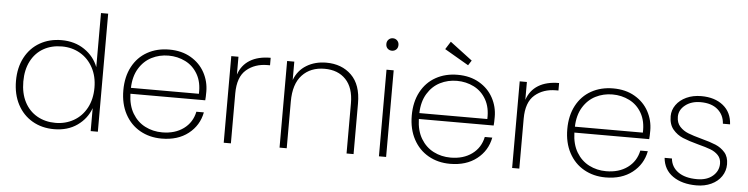

<svg xmlns="http://www.w3.org/2000/svg" viewBox="-46 -972 4670 1199"><g transform="rotate(5 2289.0 -372.0)"><path d="M54 -272Q54 -356 87.5 -419Q121 -482 180.5 -516Q240 -550 316 -550Q399 -550 460 -508.5Q521 -467 546 -401V-740H591V0H546V-144Q522 -77 462 -34.5Q402 8 316 8Q240 8 180.5 -26.5Q121 -61 87.5 -124.5Q54 -188 54 -272ZM546 -272Q546 -343 516.5 -397.5Q487 -452 436 -481.5Q385 -511 322 -511Q256 -511 206 -482.5Q156 -454 128 -400Q100 -346 100 -272Q100 -198 128 -144Q156 -90 206.5 -61Q257 -32 322 -32Q385 -32 436.5 -61.5Q488 -91 517 -145.5Q546 -200 546 -272Z M1244 -308Q1244 -272 1242 -254H773Q775 -181 805 -131Q835 -81 884 -56Q933 -31 991 -31Q1071 -31 1125 -70.5Q1179 -110 1193 -178H1240Q1224 -95 1158 -43.5Q1092 8 991 8Q915 8 855 -26Q795 -60 761 -123.5Q727 -187 727 -272Q727 -357 760.5 -420Q794 -483 854 -516.5Q914 -550 991 -550Q1069 -550 1126.5 -516.5Q1184 -483 1214 -427.5Q1244 -372 1244 -308ZM1199 -291Q1202 -363 1173.5 -413Q1145 -463 1096 -487.5Q1047 -512 990 -512Q933 -512 884.5 -487.5Q836 -463 805.5 -413Q775 -363 773 -291Z M1425 -431Q1445 -491 1496 -522.5Q1547 -554 1626 -554V-507H1611Q1531 -507 1478 -461.5Q1425 -416 1425 -313V0H1380V-543H1425Z M1975 -554Q2072 -554 2133 -494.5Q2194 -435 2194 -318V0H2150V-315Q2150 -412 2101 -463.5Q2052 -515 1968 -515Q1880 -515 1827.5 -459Q1775 -403 1775 -293V0H1730V-543H1775V-428Q1798 -489 1851.5 -521.5Q1905 -554 1975 -554Z M2376 -664Q2360 -664 2349 -674.5Q2338 -685 2338 -703Q2338 -720 2349 -731Q2360 -742 2376 -742Q2392 -742 2403 -731Q2414 -720 2414 -703Q2414 -685 2403 -674.5Q2392 -664 2376 -664ZM2398 -543V0H2353V-543Z M3052 -308Q3052 -272 3050 -254H2581Q2583 -181 2613 -131Q2643 -81 2692 -56Q2741 -31 2799 -31Q2879 -31 2933 -70.5Q2987 -110 3001 -178H3048Q3032 -95 2966 -43.5Q2900 8 2799 8Q2723 8 2663 -26Q2603 -60 2569 -123.5Q2535 -187 2535 -272Q2535 -357 2568.5 -420Q2602 -483 2662 -516.5Q2722 -550 2799 -550Q2877 -550 2934.5 -516.5Q2992 -483 3022 -427.5Q3052 -372 3052 -308ZM3007 -291Q3010 -363 2981.5 -413Q2953 -463 2904 -487.5Q2855 -512 2798 -512Q2741 -512 2692.5 -487.5Q2644 -463 2613.5 -413Q2583 -363 2581 -291ZM2707 -703 2738 -752 2878 -646 2858 -615Z M3233 -431Q3253 -491 3304 -522.5Q3355 -554 3434 -554V-507H3419Q3339 -507 3286 -461.5Q3233 -416 3233 -313V0H3188V-543H3233Z M4027 -308Q4027 -272 4025 -254H3556Q3558 -181 3588 -131Q3618 -81 3667 -56Q3716 -31 3774 -31Q3854 -31 3908 -70.5Q3962 -110 3976 -178H4023Q4007 -95 3941 -43.5Q3875 8 3774 8Q3698 8 3638 -26Q3578 -60 3544 -123.5Q3510 -187 3510 -272Q3510 -357 3543.5 -420Q3577 -483 3637 -516.5Q3697 -550 3774 -550Q3852 -550 3909.5 -516.5Q3967 -483 3997 -427.5Q4027 -372 4027 -308ZM3982 -291Q3985 -363 3956.5 -413Q3928 -463 3879 -487.5Q3830 -512 3773 -512Q3716 -512 3667.5 -487.5Q3619 -463 3588.5 -413Q3558 -363 3556 -291Z M4344 8Q4253 8 4195.5 -32Q4138 -72 4131 -146H4177Q4182 -93 4225.5 -62Q4269 -31 4344 -31Q4406 -31 4442.5 -62.5Q4479 -94 4479 -140Q4479 -172 4459.5 -192.5Q4440 -213 4411 -224Q4382 -235 4332 -248Q4272 -264 4235 -279.5Q4198 -295 4172 -326Q4146 -357 4146 -409Q4146 -447 4169 -479.5Q4192 -512 4233 -531Q4274 -550 4326 -550Q4411 -550 4463.5 -507.5Q4516 -465 4520 -390H4475Q4472 -444 4433 -478Q4394 -512 4325 -512Q4267 -512 4229 -482Q4191 -452 4191 -409Q4191 -371 4212.5 -347.5Q4234 -324 4265.5 -311.5Q4297 -299 4349 -285Q4406 -270 4440.5 -255.5Q4475 -241 4499 -213.5Q4523 -186 4523 -140Q4523 -98 4500 -64Q4477 -30 4436 -11Q4395 8 4344 8Z"/></g></svg>

Font: Fz Poppins ExtLt
Style: Regular
Weight: 200
Designer: Ninad Kale (Devanagari), Jonny Pinhorn (Latin)
Foundry: Indian Type Foundry
Version: Vit hóa bi Vntype.Com & FontZin.Com